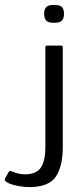

<svg xmlns="http://www.w3.org/2000/svg" viewBox="-113 -658 331 783"><path d="M-92 69 -78 44Q-75 39 -72.5 39Q-70 39 -65 41Q-37 53 -9 53Q37 52 54.5 24Q72 -4 72 -57V-465Q72 -472 79 -472H136Q143 -472 143 -465V-57Q143 20 114.5 62.5Q86 105 6 105Q-14 105 -36 101Q-58 97 -74 91Q-82 87 -89 82Q-96 77 -92 69ZM148 -602Q148 -584 140 -574.5Q132 -565 107 -565Q83 -565 75 -574.5Q67 -584 67 -602Q67 -619 75 -628.5Q83 -638 107 -638Q133 -638 140.5 -628.5Q148 -619 148 -602Z"/></svg>

Font: Glory Thin
Style: Regular
Weight: 400
Version: Version 1.011